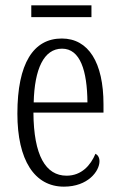

<svg xmlns="http://www.w3.org/2000/svg" viewBox="-20 -688 447 718"><path d="M97 -624H322V-668H97ZM219 10C309 10 352 -48 352 -85C352 -100 345 -109 337 -113C319 -70 285 -31 229 -31C151 -31 106 -106 105 -267H367V-298C367 -454 311 -544 211 -544C105 -544 45 -451 45 -263C45 -89 109 10 219 10ZM307 -305H106C109 -430 144 -506 212 -506C280 -506 306 -424 307 -305Z"/></svg>

Font: Noto Serif Bengali ExtraCondensed Light
Style: Regular
Weight: 300
Width: 2
Designer: Juan Bruce, Universal Thirst, Indian Type Foundry and the Monotype Design Team.
Foundry: Monotype Imaging Inc.
Version: Version 2.003